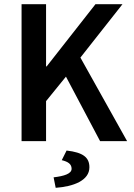

<svg xmlns="http://www.w3.org/2000/svg" viewBox="-20 -674 639 917"><path d="M83 0H200V-191L295 -308L458 0H587L364 -399L565 -654H436L203 -357H200V-654H83ZM298 45 275 91C304 98 322 109 322 132C322 156 286 167 236 173L246 223C331 217 407 188 407 125C407 78 377 54 298 45Z"/></svg>

Font: Source Code Pro Semibold
Style: Regular
Weight: 600
Monospace: yes
Designer: Paul D. Hunt
Foundry: Adobe Systems Incorporated
Version: Version 1.017;PS 1.000;hotconv 1.0.70;makeotf.lib2.5.5900